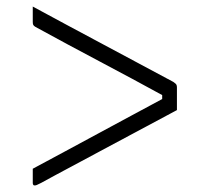

<svg xmlns="http://www.w3.org/2000/svg" viewBox="-20 -598 640 586"><path d="M520 -262Q479 -240 428.5 -213Q378 -186 326.5 -158.5Q275 -131 229.5 -106.5Q184 -82 151 -64.5Q118 -47 106 -40Q96 -35 92.5 -33.5Q89 -32 86 -32Q84 -32 83 -32.5Q82 -33 81.5 -34Q81 -35 80.5 -36Q80 -37 80 -39Q80 -50 80 -61Q80 -72 80 -83Q130 -110 180.5 -137Q231 -164 281.5 -191.5Q332 -219 382.5 -246Q433 -273 483 -300L475 -278V-318L482 -304Q433 -331 383.5 -357.5Q334 -384 285 -410Q236 -436 186.5 -462.5Q137 -489 88 -516Q83 -519 81.5 -522Q80 -525 80 -531Q80 -543 80 -554.5Q80 -566 80 -578Q134 -549 187.5 -520Q241 -491 295 -462.5Q349 -434 402.5 -405Q456 -376 509 -348Q513 -345 515.5 -343Q518 -341 519 -338Q520 -335 520 -331Q520 -314 520 -296.5Q520 -279 520 -262Z"/></svg>

Font: Recursive Monospace Light
Style: Regular
Weight: 300
Version: Version 1.047